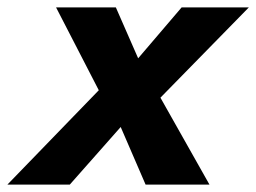

<svg xmlns="http://www.w3.org/2000/svg" viewBox="-45 -497 690 517"><path d="M143 0H-25L221 -254L106 -477H267L327 -340L444 -477H625L387 -234L519 0H347L280 -155Z"/></svg>

Font: Intel One Mono
Style: Bold Italic
Weight: 700
Italic angle: -16°
Monospace: yes
Designer: Fred Shallcrass
Foundry: Frere-Jones Type LLC
Version: Version 1.400;hotconv 1.1.0;makeotfexe 2.6.0;FJTRelease1.4